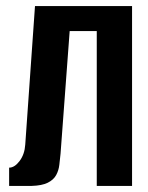

<svg xmlns="http://www.w3.org/2000/svg" viewBox="-20 -611 487 631"><path d="M10 0V-60Q28 -60 44.5 -82Q61 -104 63 -136L95 -591H414V0H298V-509H209L179 -106Q177 -88 175 -69.5Q173 -51 164.5 -35.5Q156 -20 137 -10.5Q118 -1 84 0Z"/></svg>

Font: Alumni Sans
Style: Bold
Weight: 700
Designer: Robert E. Leuschke
Foundry: Robert E. Leuschke
Version: Version 1.018